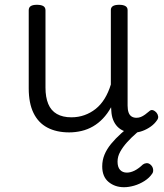

<svg xmlns="http://www.w3.org/2000/svg" viewBox="-20 -535 685 802"><path d="M269 18Q216 18 178 -2Q140 -22 120 -63Q100 -104 100 -166V-492Q100 -504 108.5 -509.5Q117 -515 134 -515Q152 -515 161 -509.5Q170 -504 170 -492V-169Q170 -129 181.5 -101Q193 -73 217.5 -59Q242 -45 278 -45Q307 -45 332.5 -54Q358 -63 379.5 -80Q401 -97 417 -123Q433 -149 443 -182V-493Q443 -504 451.5 -509.5Q460 -515 478 -515Q495 -515 504 -509.5Q513 -504 513 -493V-94Q513 -77 517 -65.5Q521 -54 529.5 -48.5Q538 -43 550 -43Q560 -43 568.5 -46.5Q577 -50 586 -56.5Q595 -63 603 -70Q610 -77 618 -75Q626 -73 634 -64Q639 -58 640.5 -49.5Q642 -41 636 -33Q626 -18 610 -6.5Q594 5 575 12Q556 19 537 19Q515 19 498.5 12.5Q482 6 470.5 -6Q459 -18 452.5 -34.5Q446 -51 445 -72L444 -87Q429 -60 410 -40Q391 -20 368.5 -7Q346 6 320.5 12Q295 18 269 18ZM498 247Q460 247 433.5 225Q407 203 407 160Q407 134 416.5 111Q426 88 444 66Q462 44 487 21.5Q512 -1 543 -24L597 -25V-18Q573 1 551 20Q529 39 511 59Q493 79 482 99Q471 119 471 140Q471 163 481.5 174.5Q492 186 510 186Q525 186 541.5 178Q558 170 577 152Q584 147 592.5 146.5Q601 146 609 153Q618 161 619.5 172Q621 183 616 190Q604 208 583.5 221Q563 234 540.5 240.5Q518 247 498 247Z"/></svg>

Font: Playwrite US Modern Light
Style: Regular
Weight: 300
Designer: Veronika Burian, José Scaglione
Foundry: TypeTogether
Version: Version 1.003